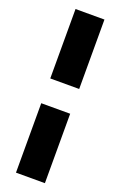

<svg xmlns="http://www.w3.org/2000/svg" viewBox="-172 -822 626 998"><g transform="rotate(20 141.0 -322.5)"><path d="M221 -254V130H61V-254ZM221 -775V-391H61V-775Z"/></g></svg>

Font: Raleway
Style: Heavy
Weight: 900
Designer: Matt McInerney, Pablo Impallari, Rodrigo Fuenzalida
Foundry: Matt McInerney, Pablo Impallari, Rodrigo Fuenzalida
Version: Version 2.001; ttfautohint (v0.8) -G 200 -r 50